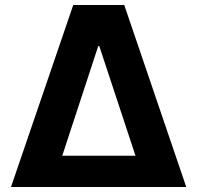

<svg xmlns="http://www.w3.org/2000/svg" viewBox="-20 -748 789 768"><path d="M24 0H725L477 -728H273ZM229 -125 373 -564H377L522 -125Z"/></svg>

Font: Wafeq
Style: Bold
Weight: 700
Designer: Rasmus Andersson & Azza Alameddine
Foundry: Google & TypeTogether
Version: Version 3.000;FEAKit 1.0